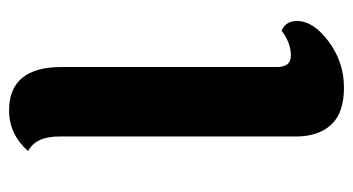

<svg xmlns="http://www.w3.org/2000/svg" viewBox="-202 -584 797 434"><g transform="rotate(90 197.0 -367.5)"><path d="M289 -638V-103Q289 -49 322 -32Q284 11 230 11Q132 11 132 -108V-595Q132 -626 106 -626Q77 -626 50 -605Q28 -614 28 -640Q28 -677 74.5 -711.5Q121 -746 178.5 -746Q236 -746 262.5 -717Q289 -688 289 -638Z"/></g></svg>

Font: Laila
Style: Bold
Weight: 700
Designer: Hitesh Malaviya
Foundry: Indian Type Foundry
Version: Version 1.302;PS 1.0;hotconv 1.0.78;makeotf.lib2.5.61930; tt